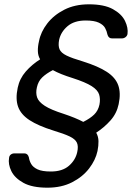

<svg xmlns="http://www.w3.org/2000/svg" viewBox="-20 -730 612 890"><path d="M200 140Q129 140 88.5 117.5Q48 95 32.5 63Q17 31 22 2Q23 -8 30 -13.5Q37 -19 47 -19H93Q109 -19 114 0Q116 15 124.5 30Q133 45 154 55Q175 65 216 65Q269 65 299.5 38.5Q330 12 338 -25Q344 -52 336.5 -68.5Q329 -85 303 -97.5Q277 -110 227 -125Q157 -147 117 -173Q77 -199 64 -235Q51 -271 62 -323Q71 -366 99.5 -398.5Q128 -431 166 -455Q156 -472 155.5 -493.5Q155 -515 161 -540Q169 -582 199 -621Q229 -660 278 -685Q327 -710 392 -710Q463 -710 503.5 -687.5Q544 -665 559.5 -633Q575 -601 571 -572Q569 -563 561.5 -557.5Q554 -552 545 -552H499Q483 -552 478 -570Q475 -586 467 -600.5Q459 -615 438 -625Q417 -635 377 -635Q324 -635 293 -608.5Q262 -582 254 -545Q249 -518 256 -501.5Q263 -485 288.5 -472.5Q314 -460 365 -445Q435 -423 475 -397Q515 -371 528 -335Q541 -299 530 -247Q521 -204 492 -171.5Q463 -139 426 -115Q436 -97 436.5 -76Q437 -55 432 -30Q423 12 393 51Q363 90 314 115Q265 140 200 140ZM366 -165Q398 -181 416.5 -199Q435 -217 441 -245Q446 -271 439.5 -292Q433 -313 404.5 -331Q376 -349 317 -368Q259 -386 225 -405Q194 -389 175.5 -371Q157 -353 151 -325Q145 -299 152 -278.5Q159 -258 187.5 -239.5Q216 -221 276 -202Q330 -184 366 -165Z"/></svg>

Font: Lubike
Style: Italic
Weight: 400
Italic angle: -12°
Foundry: Honoka55
Version: Version 1.000;July 22, 2022;FontCreator 14.0.0.2862 64-bit